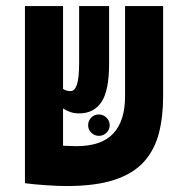

<svg xmlns="http://www.w3.org/2000/svg" viewBox="-20 -606 626 635"><path d="M200.2 9.3Q172.9 9.3 132.6 6.6Q92.3 3.9 63.5 0V-0.5H62.5V-585.9H188.5V-312Q198.7 -304.7 213.4 -304.7Q227.5 -304.7 234.6 -326.9Q241.7 -349.1 241.7 -399.4V-585.9H340.8V-395Q340.8 -306.6 315.7 -268.8Q290.5 -231 242.2 -231Q225.6 -231 212.2 -235.6Q198.7 -240.2 188.5 -247.6V-124Q219.2 -122.6 232.4 -122.6Q315.4 -122.6 354.5 -164.3Q393.6 -206.1 393.6 -287.6V-585.9H519.5V-287.6Q519.5 -219.7 505.4 -165Q491.2 -110.4 456.3 -71.3Q421.4 -32.2 359.1 -11.5Q296.9 9.3 200.2 9.3ZM307.1 -156.7Q292.5 -156.7 282 -167Q271.5 -177.2 271.5 -191.9Q271.5 -206.5 281.7 -217Q292 -227.5 306.6 -227.5Q321.3 -227.5 332 -217Q342.8 -206.5 342.8 -191.9Q342.8 -177.2 332.3 -167Q321.8 -156.7 307.1 -156.7Z"/></svg>

Font: Cascadia Mono
Style: Bold
Weight: 700
Monospace: yes
Designer: Aaron Bell
Foundry: Saja Typeworks
Version: Version 2404.023; ttfautohint (v1.8.4)